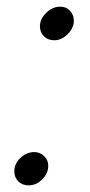

<svg xmlns="http://www.w3.org/2000/svg" viewBox="-20 -547 270 577"><path d="M100 -468Q100 -490 119 -508.5Q138 -527 161 -527Q179 -527 190.5 -514.5Q202 -502 202 -485Q202 -463 183.5 -444.5Q165 -426 143 -426Q124 -426 112 -438Q100 -450 100 -468ZM23 -32Q23 -55 41.5 -72.5Q60 -90 83 -90Q100 -90 112.5 -78Q125 -66 125 -49Q125 -26 107 -8Q89 10 66 10Q47 10 35 -2Q23 -14 23 -32Z"/></svg>

Font: Open Sauce Sans Light Italic
Style: Regular
Weight: 300
Italic angle: -10°
Designer: Alfredo Marco Pradil
Foundry: Creative Sauce Fz LLC
Version: Version 1.477